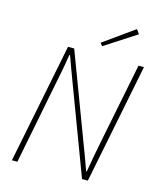

<svg xmlns="http://www.w3.org/2000/svg" viewBox="-124 -934 848 1021"><g transform="rotate(15 300.0 -423.0)"><path d="M40 0 172 -660H206L386 -182Q394 -161 402.5 -138.5Q411 -116 419.5 -92.5Q428 -69 436 -46H440Q448 -94 456.5 -139.5Q465 -185 474 -230L560 -660H590L458 0H426L244 -484Q232 -516 219 -551Q206 -586 194 -620H190Q183 -572 174 -526.5Q165 -481 156 -436L70 0ZM346 -710 334 -726 502 -846 519 -822Z"/></g></svg>

Font: Source Sans Variable
Style: Italic
Weight: 200
Italic angle: -11°
Designer: Paul D. Hunt
Foundry: Adobe Systems Incorporated
Version: Version 3.006;hotconv 1.0.111;makeotfexe 2.5.65597